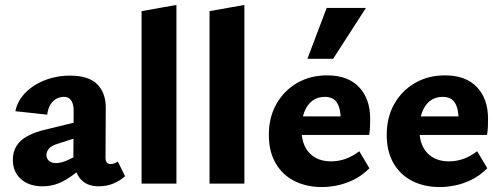

<svg xmlns="http://www.w3.org/2000/svg" viewBox="-20 -743 2030 777"><path d="M379 11Q327 11 301.5 -24Q276 -59 277 -123L278 -283Q279 -304 275.5 -319Q272 -334 263 -342.5Q254 -351 239 -351Q224 -351 209.5 -344Q195 -337 184.5 -320.5Q174 -304 171 -279L42 -293Q49 -326 69.5 -352.5Q90 -379 120.5 -398Q151 -417 187.5 -427Q224 -437 262 -437Q340 -437 374.5 -401Q409 -365 408 -304L407 -104Q407 -92 412.5 -85.5Q418 -79 426 -79Q434 -79 441.5 -81.5Q449 -84 457 -89L486 -30Q468 -13 440.5 -1Q413 11 379 11ZM153 11Q97 11 64.5 -18.5Q32 -48 32 -96Q32 -128 46.5 -152Q61 -176 92.5 -193Q124 -210 174 -221L338 -261L343 -203L213 -161Q189 -154 178.5 -142Q168 -130 168 -116Q168 -101 178.5 -92Q189 -83 207 -83Q229 -83 259.5 -97.5Q290 -112 327 -132L336 -87Q292 -43 247 -16Q202 11 153 11Z M553 0V-698L694 -723V0Z M828 0V-698L969 -723V0Z M1283 14Q1220 14 1171.5 -10.5Q1123 -35 1095.5 -82.5Q1068 -130 1068 -197Q1068 -269 1099 -323Q1130 -377 1183 -407.5Q1236 -438 1304 -438Q1388 -438 1433 -390.5Q1478 -343 1478 -263Q1478 -248 1477.5 -231Q1477 -214 1474 -197H1359V-257Q1359 -303 1344 -327Q1329 -351 1294 -351Q1264 -351 1243 -334.5Q1222 -318 1211 -288.5Q1200 -259 1200 -221Q1200 -158 1232 -124Q1264 -90 1320 -90Q1351 -90 1379.5 -100.5Q1408 -111 1434 -131L1475 -62Q1445 -32 1411 -15.5Q1377 1 1344 7.5Q1311 14 1283 14ZM1135 -197 1151 -272H1465V-197ZM1224 -505 1302 -711H1461L1328 -505Z M1760 14Q1697 14 1648.5 -10.5Q1600 -35 1572.5 -82.5Q1545 -130 1545 -197Q1545 -269 1576 -323Q1607 -377 1660 -407.5Q1713 -438 1781 -438Q1865 -438 1910 -390.5Q1955 -343 1955 -263Q1955 -248 1954.5 -231Q1954 -214 1951 -197H1836V-257Q1836 -303 1821 -327Q1806 -351 1771 -351Q1741 -351 1720 -334.5Q1699 -318 1688 -288.5Q1677 -259 1677 -221Q1677 -158 1709 -124Q1741 -90 1797 -90Q1828 -90 1856.5 -100.5Q1885 -111 1911 -131L1952 -62Q1922 -32 1888 -15.5Q1854 1 1821 7.5Q1788 14 1760 14ZM1612 -197 1628 -272H1942V-197Z"/></svg>

Font: Ysabeau Office ExtraBold
Style: Regular
Weight: 800
Designer: Christian Thalmann (Catharsis Fonts)
Version: Version 2.001;gftools[0.9.30]; featfreeze: tnum,lnum,ss02